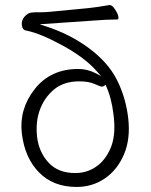

<svg xmlns="http://www.w3.org/2000/svg" viewBox="-20 -727 596 760"><path d="M415 -707Q424 -707 435.5 -689.5Q447 -672 448.5 -661Q450 -650 445 -650Q404 -650 342 -645L137 -631L161 -623Q257 -592 332.5 -536Q408 -480 443 -410.5Q478 -341 487.5 -259.5Q497 -178 471 -116.5Q445 -55 395.5 -21Q346 13 283 13Q191 13 134.5 -44.5Q78 -102 66.5 -198.5Q55 -295 117.5 -374.5Q180 -454 290 -454Q325 -454 357 -438L380 -426L363 -445Q317 -498 228.5 -546.5Q140 -595 84 -606Q69 -608 66.5 -627Q64 -646 77 -661Q90 -676 106 -677.5Q122 -679 137 -678.5Q152 -678 174 -680L331 -695Q361 -698 413 -707ZM398 -391Q389 -384 383.5 -384Q378 -384 354.5 -394.5Q331 -405 294 -405Q232 -405 193.5 -372.5Q155 -340 137.5 -291.5Q120 -243 127 -184Q134 -125 172 -83.5Q210 -42 278 -42Q323 -42 359.5 -66.5Q396 -91 417 -139Q438 -187 431 -258L429 -276Q421 -342 398 -391Z"/></svg>

Font: LXGW WenKai Lite Light
Style: Regular
Weight: 300
Designer: LXGW / Fontworks Inc.
Foundry: LXGW / Fontworks Inc.
Version: Version 1.511; March 25, 2025